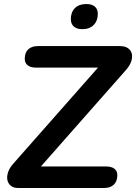

<svg xmlns="http://www.w3.org/2000/svg" viewBox="-20 -934 676 954"><path d="M499 0H69Q48 0 34.5 -10.5Q21 -21 17 -38.5Q13 -56 20 -78Q27 -100 48 -123L503 -639L505 -598H159Q132 -598 117.5 -609.5Q103 -621 103 -642Q103 -673 120.5 -689Q138 -705 167 -705H576Q601 -705 616 -694.5Q631 -684 635 -666.5Q639 -649 631.5 -627.5Q624 -606 604 -584L148 -67L145 -107H506Q533 -107 548 -96Q563 -85 563 -64Q563 -33 545.5 -16.5Q528 0 499 0ZM389 -789Q362 -789 347 -802Q332 -815 332 -839Q332 -874 352.5 -894Q373 -914 409 -914Q436 -914 451 -901.5Q466 -889 466 -865Q466 -831 445.5 -810Q425 -789 389 -789Z"/></svg>

Font: Nunito Variable Extra Light
Style: Italic
Weight: 200
Italic angle: -9°
Designer: Vernon Adams
Foundry: Vernon Adams
Version: Version 3.602